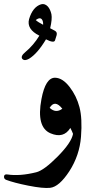

<svg xmlns="http://www.w3.org/2000/svg" viewBox="-76 -693 497 947"><path d="M231.4 -156.7Q194.3 -203.6 168.9 -161.1Q199.2 -132.8 231.4 -156.7ZM128.4 -204.1Q148.4 -311 196.3 -309.6Q232.9 -308.6 267.1 -264.4Q301.3 -220.2 315.9 -164.8Q330.6 -109.4 323.5 -18.1Q316.4 73.2 266.1 151.4Q215.8 228.5 171.4 233.4Q137.2 237.3 63.5 222.7Q-7.3 208.5 -44.9 194.3Q-57.1 189.9 -56.2 177.5Q-55.2 165 -39.1 167.5Q21.5 176.8 102.5 156.7Q140.6 147.5 208.5 78.9Q276.4 10.3 284.2 -32.7Q280.3 -43.9 271 -62Q237.8 -8.3 173.8 -35.2Q102.1 -64.9 128.4 -204.1ZM127 -671.9Q145 -676.8 160.2 -660.6Q172.4 -646.5 177.7 -622.6Q182.1 -599.1 171.4 -553.7Q187.5 -544.9 195.3 -541Q207.5 -534.2 203.1 -518.6L195.3 -493.7Q189.9 -479 150.9 -499Q108.4 -428.2 67.4 -403.3Q45.4 -390.6 34.2 -402.3Q23.9 -415.5 48.8 -436Q88.9 -469.2 118.2 -517.1Q54.2 -548.8 67.4 -598.6Q85.4 -659.2 127 -671.9ZM130.4 -597.7Q123 -606.4 110.8 -600.6Q103 -596.7 100.6 -593.8Q111.3 -584 136.7 -570.8Q137.7 -587.9 130.4 -597.7Z"/></svg>

Font: Amiri
Style: Bold Slanted
Weight: 700
Italic angle: 9°
Designer: Khaled Hosny
Version: Version 000.107